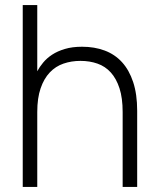

<svg xmlns="http://www.w3.org/2000/svg" viewBox="-20 -740 623 760"><path d="M465.5 -296.5Q465.5 -352 453 -390.5Q440.5 -429 418.5 -453.2Q396.5 -477.5 365.8 -488.2Q335 -499 298.5 -499Q262.5 -499 231.2 -488.2Q200 -477.5 177 -453.2Q154 -429 140.8 -390.5Q127.5 -352 127.5 -296.5V0H70V-720H127.5V-458Q136.5 -475 150.8 -492.2Q165 -509.5 186.2 -523.5Q207.5 -537.5 236.8 -546.2Q266 -555 305 -555Q354 -555 394.2 -540Q434.5 -525 463 -493.8Q491.5 -462.5 507.2 -414.8Q523 -367 523 -301.5V0H465.5Z"/></svg>

Font: Vela Sans Light
Style: Regular
Weight: 300
Designer: Principal design: Mikhail Sharanda - project Manrope.
Design modification: Ravid Balaliev
Foundry: Mikhail Sharanda
Version: Version 1.001